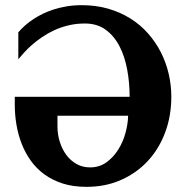

<svg xmlns="http://www.w3.org/2000/svg" viewBox="-20 -706 719 742"><path d="M202.1 -258.8V-217.8Q202.1 -186 211.2 -157.5Q220.2 -128.9 236.6 -106.9Q252.9 -85 276.1 -72Q299.3 -59.1 328.1 -59.1Q364.3 -59.1 391.6 -78.9Q418.9 -98.6 437.5 -128.7Q456.1 -158.7 465.3 -193.6Q474.6 -228.5 475.1 -258.8ZM642.1 -332Q642.1 -258.8 618.7 -195.3Q595.2 -131.8 552.2 -85Q509.3 -38.1 448.7 -11Q388.2 16.1 314 16.1Q262.7 16.1 222.4 3.2Q182.1 -9.8 151.4 -32.2Q120.6 -54.7 98.9 -85.2Q77.1 -115.7 63.5 -151.1Q49.8 -186.5 43.5 -224.6Q37.1 -262.7 37.1 -300.8V-332H481Q481 -385.3 471.7 -436.3Q462.4 -487.3 441.9 -527.1Q421.4 -566.9 388.4 -591.1Q355.5 -615.2 308.1 -615.2Q274.9 -615.2 245.4 -608.2Q215.8 -601.1 190.2 -589.4Q164.6 -577.6 142.8 -562.7Q121.1 -547.9 103.5 -532.5Q85.9 -517.1 72.8 -502.4Q59.6 -487.8 50.8 -477.1V-581.1Q75.2 -609.9 110.8 -633.3Q126 -643.1 145.3 -652.6Q164.6 -662.1 187.5 -669.4Q210.4 -676.8 237.5 -681.4Q264.6 -686 295.9 -686Q351.1 -686 398.2 -672.4Q445.3 -658.7 483.9 -634.5Q522.5 -610.4 552 -576.9Q581.5 -543.5 601.6 -504.2Q621.6 -464.8 631.8 -421.1Q642.1 -377.4 642.1 -332Z"/></svg>

Font: Charis SIL Eur
Style: Bold
Weight: 700
Foundry: SIL International
Version: Version 5.000